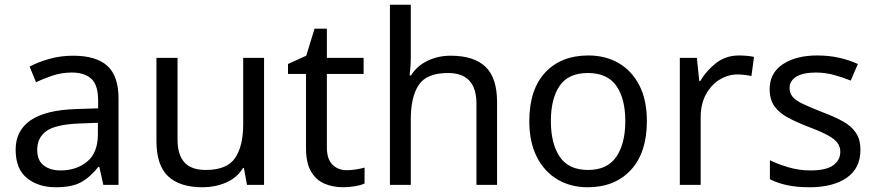

<svg xmlns="http://www.w3.org/2000/svg" viewBox="-20 -780 3695 810"><path d="M288 -545Q386 -545 433 -502Q480 -459 480 -365V0H416L399 -76H395Q360 -32 321.5 -11Q283 10 215 10Q142 10 94 -28.5Q46 -67 46 -149Q46 -229 109 -272.5Q172 -316 303 -320L394 -323V-355Q394 -422 365 -448Q336 -474 283 -474Q241 -474 203 -461.5Q165 -449 132 -433L105 -499Q140 -518 188 -531.5Q236 -545 288 -545ZM314 -259Q214 -255 175.5 -227Q137 -199 137 -148Q137 -103 164.5 -82Q192 -61 235 -61Q303 -61 348 -98.5Q393 -136 393 -214V-262Z M1094 -536V0H1022L1009 -71H1005Q979 -29 933 -9.5Q887 10 835 10Q738 10 689 -36.5Q640 -83 640 -185V-536H729V-191Q729 -127 758 -95Q787 -63 848 -63Q937 -63 971.5 -113Q1006 -163 1006 -257V-536Z M1443 -62Q1463 -62 1484 -65.5Q1505 -69 1518 -73V-6Q1504 1 1478 5.5Q1452 10 1428 10Q1386 10 1350.5 -4.5Q1315 -19 1293 -55Q1271 -91 1271 -156V-468H1195V-510L1272 -545L1307 -659H1359V-536H1514V-468H1359V-158Q1359 -109 1382.5 -85.5Q1406 -62 1443 -62Z M1713 -537Q1713 -518 1711.5 -498Q1710 -478 1708 -462H1714Q1740 -503 1784.5 -524Q1829 -545 1881 -545Q1979 -545 2028 -498.5Q2077 -452 2077 -349V0H1990V-343Q1990 -472 1870 -472Q1780 -472 1746.5 -421.5Q1713 -371 1713 -277V0H1625V-760H1713Z M2709 -269Q2709 -136 2641.5 -63Q2574 10 2459 10Q2388 10 2332.5 -22.5Q2277 -55 2245 -117.5Q2213 -180 2213 -269Q2213 -402 2280 -474Q2347 -546 2462 -546Q2535 -546 2590.5 -513.5Q2646 -481 2677.5 -419.5Q2709 -358 2709 -269ZM2304 -269Q2304 -174 2341.5 -118.5Q2379 -63 2461 -63Q2542 -63 2580 -118.5Q2618 -174 2618 -269Q2618 -364 2580 -418Q2542 -472 2460 -472Q2378 -472 2341 -418Q2304 -364 2304 -269Z M3098 -546Q3113 -546 3130.5 -544.5Q3148 -543 3161 -540L3150 -459Q3137 -462 3121.5 -464Q3106 -466 3092 -466Q3051 -466 3015 -443.5Q2979 -421 2957.5 -380.5Q2936 -340 2936 -286V0H2848V-536H2920L2930 -438H2934Q2960 -482 3001 -514Q3042 -546 3098 -546Z M3610 -148Q3610 -70 3552 -30Q3494 10 3396 10Q3340 10 3299.5 1Q3259 -8 3228 -24V-104Q3260 -88 3305.5 -74.5Q3351 -61 3398 -61Q3465 -61 3495 -82.5Q3525 -104 3525 -140Q3525 -160 3514 -176Q3503 -192 3474.5 -208Q3446 -224 3393 -244Q3341 -264 3304 -284Q3267 -304 3247 -332Q3227 -360 3227 -404Q3227 -472 3282.5 -509Q3338 -546 3428 -546Q3477 -546 3519.5 -536.5Q3562 -527 3599 -510L3569 -440Q3535 -454 3498 -464Q3461 -474 3422 -474Q3368 -474 3339.5 -456.5Q3311 -439 3311 -409Q3311 -387 3324 -371.5Q3337 -356 3367.5 -341.5Q3398 -327 3449 -307Q3500 -288 3536 -268Q3572 -248 3591 -219.5Q3610 -191 3610 -148Z"/></svg>

Font: Noto Sans Balinese
Style: Regular
Weight: 400
Designer: Aditya Bayu, David Williams
Foundry: David Williams
Version: Version 2.003